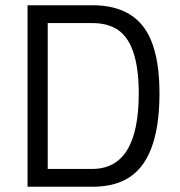

<svg xmlns="http://www.w3.org/2000/svg" viewBox="-20 -712 685 732"><path d="M332 0H85V-692H332Q501 -692 556 -558Q588 -481 588 -356Q588 -95 458 -27Q406 0 332 0ZM509 -356Q509 -555 420 -604Q384 -624 332 -624H162V-68H332Q509 -68 509 -356Z"/></svg>

Font: Titillium Web[RUS by Daymarius]
Style: Regular
Weight: 400
Designer: Cyrillization by Daymarius
Foundry: Cyrillization by Daymarius
Version: Version 1.002 September 11, 2018